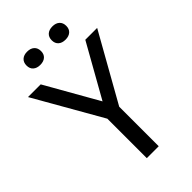

<svg xmlns="http://www.w3.org/2000/svg" viewBox="-295 -1023 1117 1117"><g transform="rotate(-45 263.5 -465.0)"><path d="M216.5 0V-324.5L-21 -740H83.5L268 -415.5L450.5 -740H548L314.5 -325V0ZM370 -821.5Q342 -821.5 326 -835.8Q310 -850 310 -875.5Q310 -901.5 326 -916Q342 -930.5 370 -930.5Q397.5 -930.5 413.5 -916Q429.5 -901.5 429.5 -875.5Q429.5 -850 413.5 -835.8Q397.5 -821.5 370 -821.5ZM162 -821.5Q134.5 -821.5 118.5 -835.8Q102.5 -850 102.5 -875.5Q102.5 -901.5 118.5 -916Q134.5 -930.5 162 -930.5Q190 -930.5 206 -916Q222 -901.5 222 -875.5Q222 -850 206 -835.8Q190 -821.5 162 -821.5Z"/></g></svg>

Font: Encode Sans Condensed Condensed Medium
Style: Regular
Weight: 500
Width: 3
Designer: Multiple Designers
Foundry: Impallari Type
Version: Version 3.000; ttfautohint (v1.8.3) -l 8 -r 50 -G 200 -x 14 